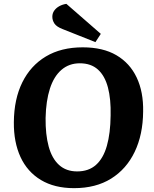

<svg xmlns="http://www.w3.org/2000/svg" viewBox="-20 -963 802 998"><path d="M52 -328Q53 -448 96 -535Q139 -622 218.5 -669.5Q298 -717 410 -717Q515 -717 585 -676Q655 -635 690.5 -560Q726 -485 724 -383Q723 -263 680 -173.5Q637 -84 557.5 -34.5Q478 15 365 15Q263 15 192.5 -27.5Q122 -70 86.5 -147Q51 -224 52 -328ZM217 -350Q216 -264 233 -201.5Q250 -139 287 -105.5Q324 -72 381 -72Q441 -72 479 -106Q517 -140 535.5 -205Q554 -270 555 -363Q557 -448 541 -508.5Q525 -569 489 -601.5Q453 -634 395 -634Q339 -634 299.5 -600Q260 -566 239.5 -502.5Q219 -439 217 -350ZM504 -787 476 -744 305 -812Q274 -824 263 -840.5Q252 -857 252 -876Q252 -894 262 -908Q272 -922 288.5 -931Q305 -940 325 -943Z"/></svg>

Font: Literata
Style: Bold Italic
Weight: 700
Italic angle: -2°
Designer: Latin by Veronika Burian and Jose Scaglione. Greek by Irene Vlachou. Cyrillic by Vera Evstafieva
Foundry: TypeTogether
Version: Version 3.103;gftools[0.9.29]